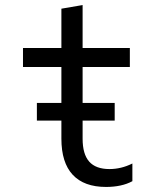

<svg xmlns="http://www.w3.org/2000/svg" viewBox="-20 -730 640 760"><path d="M307 -181V-464.8H494V-540H307V-710L223 -695.6V-540H71V-464.8H223V-181Q223 -86.4 267.8 -38.2Q312.6 10 400 10Q429.8 10 456.3 4.4Q482.8 -1.2 504 -12.8V-82.8Q481.4 -71.6 458.8 -66.2Q436.2 -60.8 413.4 -60.8Q359.2 -60.8 333.1 -90.3Q307 -119.8 307 -181ZM126 -252.6H434V-322.6H126Z"/></svg>

Font: CommitMonoV142 ExtLt
Style: Regular
Weight: 200
Monospace: yes
Designer: Eigil Nikolajsen
Foundry: Eigil Nikolajsen
Version: Version 1.142